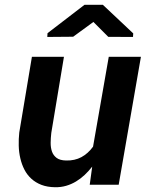

<svg xmlns="http://www.w3.org/2000/svg" viewBox="-20 -763 627 793"><path d="M530.3 -625 529.3 -610.4 427.2 -610.8 365.7 -672.4 282.2 -611.3 175.3 -610.4 176.3 -626 329.1 -743.2H404.8ZM360.8 -74.7Q346.2 -56.2 329.6 -40.5Q313 -24.9 293.9 -13.4Q274.9 -2 253.2 4.4Q231.4 10.7 207.5 10.3Q175.3 9.8 151.1 0.5Q127 -8.8 109.4 -24.9Q91.8 -41 80.8 -62.5Q69.8 -84 64 -108.9Q58.1 -133.8 57.4 -161.1Q56.6 -188.5 59.6 -215.8L111.8 -528.3H244.1L191.9 -214.4Q189.5 -193.8 189.2 -173.6Q189 -153.3 194.6 -137.2Q200.2 -121.1 213.9 -110.8Q227.5 -100.6 252.9 -100.1Q288.6 -99.1 316.2 -114Q343.8 -128.9 364.3 -157.2L429.2 -528.3H562L470.2 0H350.6Z"/></svg>

Font: TypoPRO Roboto Mono
Style: Bold Italic
Weight: 700
Designer: Google
Version: Version 2.000986; 2015; ttfautohint (v1.3)